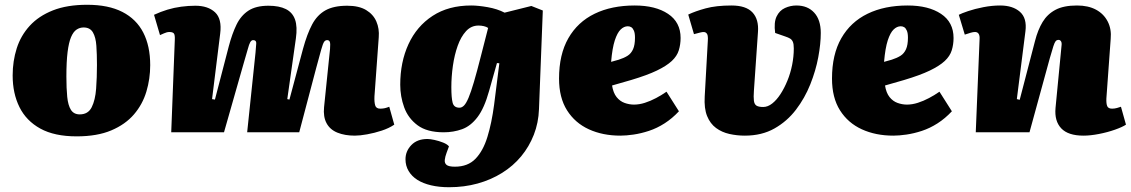

<svg xmlns="http://www.w3.org/2000/svg" viewBox="-20 -554 4735 804"><path d="M301 17Q208 17 149 -15.5Q90 -48 61.5 -105.5Q33 -163 33 -238Q33 -298 50 -351.5Q67 -405 104.5 -446Q142 -487 201.5 -510.5Q261 -534 345 -534Q434 -534 492.5 -504Q551 -474 580 -417.5Q609 -361 609 -281Q609 -224 593 -170.5Q577 -117 541 -75Q505 -33 446 -8Q387 17 301 17ZM314 -75Q349 -75 364 -105Q379 -135 382.5 -182.5Q386 -230 386 -282Q386 -327 383.5 -362.5Q381 -398 369 -418.5Q357 -439 330 -439Q314 -439 300.5 -430Q287 -421 277.5 -398.5Q268 -376 263 -336Q258 -296 258 -233Q258 -184 261.5 -148.5Q265 -113 277 -94Q289 -75 314 -75Z M1050 -334Q1052 -358 1053 -372Q1054 -386 1040 -386Q1033 -386 1028 -377.5Q1023 -369 1017.5 -348Q1012 -327 1001 -291L918 0H697L712 -387Q713 -408 708 -414Q703 -420 689 -420Q679 -420 667 -414.5Q655 -409 650 -407L625 -492Q653 -505 681 -513.5Q709 -522 739 -526Q769 -530 798 -530Q851 -530 880.5 -502.5Q910 -475 902 -413L868 -139L880 -137L938 -360Q952 -413 970.5 -451Q989 -489 1020.5 -509.5Q1052 -530 1104 -530Q1149 -530 1177 -516Q1205 -502 1215.5 -472Q1226 -442 1219 -393L1183 -139L1192 -137L1249 -350Q1266 -412 1287 -451.5Q1308 -491 1342.5 -510.5Q1377 -530 1434 -530Q1483 -530 1513 -512Q1543 -494 1556 -464Q1569 -434 1566 -398L1548 -150Q1547 -127 1551 -113Q1555 -99 1572 -99Q1583 -99 1591.5 -101Q1600 -103 1610 -107L1631 -32Q1609 -17 1578.5 -7Q1548 3 1517.5 8.5Q1487 14 1466 14Q1424 14 1393 1.5Q1362 -11 1347.5 -38Q1333 -65 1337 -105L1362 -349Q1364 -372 1361 -379Q1358 -386 1350 -386Q1342 -386 1337 -378.5Q1332 -371 1325 -346Q1318 -321 1304 -269L1233 0H1015Z M2071 -289 2061 -290 2028 -173Q2008 -101 1979.5 -63.5Q1951 -26 1915 -13Q1879 0 1838 0Q1768 0 1728.5 -29.5Q1689 -59 1672.5 -104.5Q1656 -150 1656 -199Q1656 -294 1690.5 -369Q1725 -444 1791.5 -487.5Q1858 -531 1953 -531Q1982 -531 2022 -524Q2062 -517 2093 -501L2205 -529L2253 -510L2237 -97Q2235 -40 2215.5 10Q2196 60 2162.5 100.5Q2129 141 2082.5 170Q2036 199 1980 214.5Q1924 230 1860 230Q1819 230 1785 222Q1751 214 1727.5 199Q1704 184 1691 162Q1678 140 1678 113Q1678 79 1702.5 53.5Q1727 28 1770 28Q1781 28 1799.5 32Q1818 36 1835.5 43Q1853 50 1860 59L1850 86Q1844 102 1842.5 115.5Q1841 129 1850 136.5Q1859 144 1885 144Q1939 144 1971 111Q2003 78 2021 19.5Q2039 -39 2049 -115ZM1904 -103Q1914 -103 1923 -112Q1932 -121 1942 -144.5Q1952 -168 1964.5 -210.5Q1977 -253 1994 -320L2024 -437Q2017 -442 2006 -444.5Q1995 -447 1984 -447Q1953 -447 1931.5 -423.5Q1910 -400 1896.5 -362Q1883 -324 1876.5 -278.5Q1870 -233 1870 -189Q1870 -144 1875.5 -123.5Q1881 -103 1904 -103Z M2638 -531Q2725 -531 2777.5 -496Q2830 -461 2830 -395Q2830 -368 2822.5 -343.5Q2815 -319 2793 -298.5Q2771 -278 2730.5 -258.5Q2690 -239 2623 -219L2543 -196Q2548 -165 2562 -147.5Q2576 -130 2595.5 -123Q2615 -116 2635 -116Q2657 -116 2680.5 -123.5Q2704 -131 2727.5 -143.5Q2751 -156 2771 -170L2823 -88Q2795 -58 2763 -37.5Q2731 -17 2697.5 -6Q2664 5 2633 9.5Q2602 14 2578 14Q2504 14 2446 -12.5Q2388 -39 2354.5 -92Q2321 -145 2321 -225Q2321 -326 2360 -394Q2399 -462 2470 -496.5Q2541 -531 2638 -531ZM2639 -396Q2639 -415 2634.5 -425.5Q2630 -436 2623.5 -440Q2617 -444 2609 -444Q2593 -444 2579 -430.5Q2565 -417 2554.5 -385Q2544 -353 2539 -295L2571 -304Q2593 -311 2608 -320.5Q2623 -330 2631 -348Q2639 -366 2639 -396Z M3315 -531Q3362 -531 3389.5 -501Q3417 -471 3417 -416Q3417 -371 3406.5 -314.5Q3396 -258 3373 -200.5Q3350 -143 3313 -94.5Q3276 -46 3223 -16Q3170 14 3099 14Q3066 14 3034.5 7Q3003 0 2978.5 -18Q2954 -36 2941 -68Q2928 -100 2931 -150L2944 -383Q2945 -395 2943.5 -404Q2942 -413 2935.5 -417.5Q2929 -422 2913 -418L2886 -411L2862 -493Q2891 -507 2935 -519Q2979 -531 3043 -531Q3104 -531 3131 -502Q3158 -473 3154 -420L3137 -174Q3135 -147 3137 -132Q3139 -117 3148 -111.5Q3157 -106 3176 -106Q3195 -106 3213.5 -120.5Q3232 -135 3248 -159.5Q3264 -184 3277 -215.5Q3290 -247 3297 -282Q3304 -317 3304 -351Q3304 -370 3300 -379Q3296 -388 3288.5 -392.5Q3281 -397 3269 -401L3226 -416Q3220 -460 3232 -485Q3244 -510 3267 -520.5Q3290 -531 3315 -531Z M3781 -531Q3868 -531 3920.5 -496Q3973 -461 3973 -395Q3973 -368 3965.5 -343.5Q3958 -319 3936 -298.5Q3914 -278 3873.5 -258.5Q3833 -239 3766 -219L3686 -196Q3691 -165 3705 -147.5Q3719 -130 3738.5 -123Q3758 -116 3778 -116Q3800 -116 3823.5 -123.5Q3847 -131 3870.5 -143.5Q3894 -156 3914 -170L3966 -88Q3938 -58 3906 -37.5Q3874 -17 3840.5 -6Q3807 5 3776 9.5Q3745 14 3721 14Q3647 14 3589 -12.5Q3531 -39 3497.5 -92Q3464 -145 3464 -225Q3464 -326 3503 -394Q3542 -462 3613 -496.5Q3684 -531 3781 -531ZM3782 -396Q3782 -415 3777.5 -425.5Q3773 -436 3766.5 -440Q3760 -444 3752 -444Q3736 -444 3722 -430.5Q3708 -417 3697.5 -385Q3687 -353 3682 -295L3714 -304Q3736 -311 3751 -320.5Q3766 -330 3774 -348Q3782 -366 3782 -396Z M4695 -32Q4680 -22 4649 -11Q4618 0 4582 7Q4546 14 4517 14Q4453 14 4424 -16.5Q4395 -47 4400 -102L4425 -361Q4427 -375 4423 -381Q4419 -387 4413 -387Q4405 -387 4400.5 -381.5Q4396 -376 4391 -360.5Q4386 -345 4376 -310L4291 0H4066L4082 -390Q4083 -405 4078 -412.5Q4073 -420 4063 -420Q4055 -420 4045 -417Q4035 -414 4020 -409L3995 -492Q4006 -498 4034 -507.5Q4062 -517 4098 -524Q4134 -531 4168 -531Q4221 -531 4251 -504.5Q4281 -478 4274 -423L4238 -139L4250 -136L4314 -382Q4326 -429 4346 -462Q4366 -495 4400 -513Q4434 -531 4490 -531Q4537 -531 4569.5 -513.5Q4602 -496 4618.5 -464Q4635 -432 4631 -391L4613 -142Q4612 -120 4616.5 -109.5Q4621 -99 4637 -99Q4648 -99 4658 -102Q4668 -105 4674 -107Z"/></svg>

Font: Literata Black
Style: Italic
Weight: 900
Italic angle: -2°
Designer: Latin by Veronika Burian and Jose Scaglione. Greek by Irene Vlachou. Cyrillic by Vera Evstafieva
Foundry: TypeTogether
Version: Version 3.002